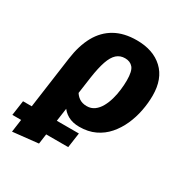

<svg xmlns="http://www.w3.org/2000/svg" viewBox="-241 -686 1001 1047"><g transform="rotate(30 259.5 -163.0)"><path d="M-63.9 143.1 -50.6 49.7H301.1L287.8 143.1H-3.4ZM140.2 206 -19.8 223.2 49.5 -276.6Q61.5 -364.3 95.1 -424.9Q128.8 -485.5 185.1 -517.1Q241.5 -548.8 321.5 -548.8Q425.3 -548.8 485.8 -492.1Q546.4 -435.5 546.4 -330.5Q546.4 -282.7 536.7 -233.2Q527.1 -183.8 507 -139.1Q486.9 -94.4 456.1 -59Q425.3 -23.6 382.4 -3.2Q339.6 17.2 283.6 17.2Q241.7 17.2 212 0.5Q182.3 -16.2 165.6 -44.7L181.2 -154.9Q193.9 -128.7 213.9 -114.7Q234 -100.7 262.9 -100.7Q290.1 -100.7 310.3 -115.5Q330.5 -130.2 344.5 -155.2Q358.5 -180.1 367 -210.4Q375.6 -240.8 379.3 -272.6Q383 -304.3 383 -331.8Q383 -389.7 365 -410.8Q347 -431.9 314.9 -431.9Q284.3 -431.9 263 -413.1Q241.8 -394.2 227.6 -353.2Q213.5 -312.2 203.9 -246.5Z"/></g></svg>

Font: Fira Sans Variable
Style: Italic
Weight: 397
Italic angle: -8°
Designer: Carrois Corporate & Edenspiekermann AG
Foundry: Carrois Corporate GbR & Edenspiekermann AG
Version: Version 4.202